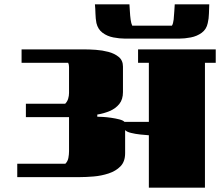

<svg xmlns="http://www.w3.org/2000/svg" viewBox="-20 -870 1020 890"><path d="M420 -850H580Q581 -838 582 -818Q583 -798 585.5 -779.5Q588 -761 593 -751H777Q783 -761 785 -779.5Q787 -798 788 -818Q789 -838 790 -850H950Q949 -829 948.5 -806.5Q948 -784 943 -763Q937 -734 915 -718Q893 -702 864.5 -696.5Q836 -691 810 -691H560Q534 -691 505.5 -696.5Q477 -702 455.5 -718Q434 -734 427 -763Q423 -784 422.5 -806.5Q422 -829 420 -850ZM620 -579V-641H980V-579H930V0H670V-243Q654 -244 630.5 -246.5Q607 -249 587 -254Q567 -259 560 -267V-160Q560 -121 538.5 -99Q517 -77 483.5 -66Q450 -55 414.5 -52Q379 -49 350 -49H60V-111H283Q294 -122 297 -138Q300 -154 300 -169V-327H100V-389H282Q292 -399 296 -412.5Q300 -426 300 -439V-559Q300 -571 296 -579H80V-641H375Q395 -641 424.5 -639Q454 -637 482.5 -629.5Q511 -622 530.5 -606Q550 -590 550 -561V-443Q550 -409 533 -388Q516 -367 489 -355.5Q462 -344 431 -339V-329Q439 -329 457 -328Q475 -327 495.5 -324Q516 -321 533.5 -316.5Q551 -312 557 -305H670V-579Z"/></svg>

Font: Gajraj One
Style: Regular
Weight: 400
Designer: Saurabh Sharma
Foundry: Saurabh Sharma
Version: Version 1.000